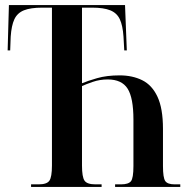

<svg xmlns="http://www.w3.org/2000/svg" viewBox="-20 -734 742 754"><path d="M102 0V-10H132Q164 -10 174 -24.5Q184 -39 184 -84V-704H146Q100 -704 74 -693.5Q48 -683 36.5 -658.5Q25 -634 22 -590L20 -536H10L15 -714H471L478 -536H468L465 -590Q462 -634 450.5 -658.5Q439 -683 413 -693.5Q387 -704 342 -704H302V-407Q323 -416 361 -427Q399 -438 450 -438Q500 -438 538.5 -419Q577 -400 598.5 -354Q620 -308 620 -228V-82Q620 -36 629 -23Q638 -10 666 -10H688V0H432V-10H455Q484 -10 494 -22Q504 -34 504 -82V-264Q504 -350 481 -386Q458 -422 403 -422Q372 -422 344.5 -412.5Q317 -403 302 -396V-84Q302 -39 312 -24.5Q322 -10 355 -10H379V0Z"/></svg>

Font: Noto Serif Display ExtraCondensed SemiBold
Style: Regular
Weight: 600
Width: 2
Designer: Monotype Design Team
Foundry: Monotype Imaging Inc.
Version: Version 2.009